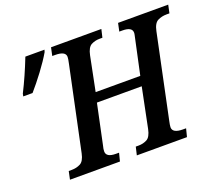

<svg xmlns="http://www.w3.org/2000/svg" viewBox="-119 -880 1187 1047"><g transform="rotate(-20 474.5 -357.0)"><path d="M119 0H409L421 -47H403Q347 -47 347 -81Q347 -95 352 -113L401 -345H661L614 -114Q605 -70 583 -58.5Q561 -47 535 -47H518L507 0H798L810 -47H792Q732 -47 732 -81Q732 -87 733.5 -96Q735 -105 737 -114L839 -600Q848 -644 871 -655.5Q894 -667 922 -667H939L949 -714H658L648 -667H666Q722 -667 722 -634Q722 -628 720 -619.5Q718 -611 716 -601L673 -401H414L454 -600Q463 -644 485 -655.5Q507 -667 533 -667H550L561 -714H269L259 -667H276Q336 -667 336 -634Q336 -623 330 -596L228 -113Q219 -70 196.5 -58.5Q174 -47 147 -47H129ZM35 -514H89Q124 -554 163 -606Q202 -658 227 -701L231 -714H120Q81 -614 38 -529Z"/></g></svg>

Font: Noto Serif SemiCondensed Semi
Style: Italic
Weight: 600
Width: 4
Italic angle: -12°
Designer: Monotype Design Team
Foundry: Monotype Imaging Inc.
Version: Version 1.901